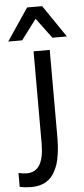

<svg xmlns="http://www.w3.org/2000/svg" viewBox="-114 -767 439 1006"><g transform="rotate(-5 105.5 -263.5)"><path d="M10.3 206.5C71.3 206.5 109.9 180.2 131.8 140.6C147.9 112.8 155.8 85.9 161.1 49.3C166.5 12.7 167.5 -14.2 167.5 -50.8V-501H82.5V-17.6C82.5 85.4 52.2 132.8 -8.8 132.8C-20.5 132.8 -34.7 130.9 -51.8 127V200.7C-31.2 204.6 -10.7 206.5 10.3 206.5ZM27.8 -563.5 107.9 -669.9 187 -563.5H263.2L147.9 -732.9H68.8L-45.4 -563.5Z"/></g></svg>

Font: Ride
Style: Regular
Weight: 400
Version: Version 3.000